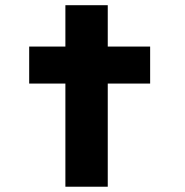

<svg xmlns="http://www.w3.org/2000/svg" viewBox="-20 -707 701 727"><path d="M227.6 0V-687.3H388V0ZM90.5 -390.6V-530.7H548.5V-390.6Z"/></svg>

Font: Lexend Peta
Style: Regular
Weight: 400
Designer: Bonnie Shaver-Troup, Thomas Jockin
Foundry: Lexend
Version: Version 1.007